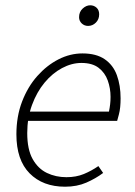

<svg xmlns="http://www.w3.org/2000/svg" viewBox="-20 -694 511 726"><path d="M226 12Q142 12 92 -38.5Q42 -89 42 -186Q42 -254 63.5 -310Q85 -366 121 -406.5Q157 -447 201 -469.5Q245 -492 292 -492Q344 -492 376 -470Q408 -448 422 -409.5Q436 -371 436 -322Q436 -305 434.5 -289.5Q433 -274 429.5 -261Q426 -248 423 -237H75L82 -272H392Q395 -287 396.5 -300Q398 -313 398 -328Q398 -360 387.5 -389.5Q377 -419 353 -437.5Q329 -456 288 -456Q251 -456 214.5 -436.5Q178 -417 148.5 -381.5Q119 -346 101 -297Q83 -248 83 -191Q83 -129 103.5 -92.5Q124 -56 157.5 -40Q191 -24 231 -24Q268 -24 297 -36Q326 -48 352 -66L370 -40Q342 -19 306.5 -3.5Q271 12 226 12ZM313 -596Q299 -596 289 -605.5Q279 -615 279 -629Q279 -649 292.5 -661.5Q306 -674 321 -674Q335 -674 345 -665Q355 -656 355 -640Q355 -621 342.5 -608.5Q330 -596 313 -596Z"/></svg>

Font: Source Sans 3 ExtraLight Light
Style: Italic
Weight: 300
Italic angle: -11°
Version: Version 3.052;hotconv 1.1.0;makeotfexe 2.6.0